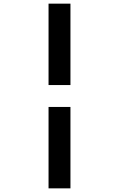

<svg xmlns="http://www.w3.org/2000/svg" viewBox="-20 -876 652 1052"><path d="M246 -410V-856H366V-410ZM246 156V-290H366V156Z"/></svg>

Font: Space Mono
Style: Bold
Weight: 700
Monospace: yes
Designer: Colophon Foundry + Benjamin Critton
Foundry: Colophon Foundry & Benjamin Critton
Version: Version 1.003; ttfautohint (v1.8.4.7-5d5b)